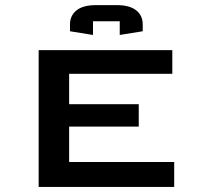

<svg xmlns="http://www.w3.org/2000/svg" viewBox="-20 -734 792 754"><path d="M540.5 -611.3V-638.2Q540.5 -672.9 514.9 -693.4Q489.3 -713.9 438 -713.9H357.4Q306.2 -713.9 280.5 -693.4Q254.9 -672.9 254.9 -638.2V-611.3L345.2 -596.7V-650.4H450.2V-596.7ZM664.1 0H131.8V-537.1H656.7V-444.3H251.5V-324.7H524.9V-236.8H251.5V-97.7H664.1Z"/></svg>

Font: Squarish Sans CT
Style: Regular
Weight: 400
Version: Version 0.9